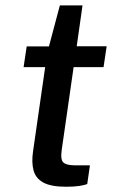

<svg xmlns="http://www.w3.org/2000/svg" viewBox="-20 -689 426 712"><path d="M225 3.5Q169 3.5 140.8 -12Q112.5 -27.5 104.5 -56.8Q96.5 -86 102.5 -127.5L147.5 -440H67.5L79 -517H161.5L202 -669H286L264.5 -517.5H375.5L364 -440H253L209 -134Q203.5 -96.5 215.2 -86.2Q227 -76 256 -76H313.5L303.5 -6.5Q293.5 -2.5 274.2 0.5Q255 3.5 225 3.5Z"/></svg>

Font: Public Sans Thin Medium
Style: Italic
Weight: 500
Italic angle: -8°
Version: Version 2.001